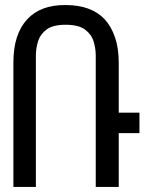

<svg xmlns="http://www.w3.org/2000/svg" viewBox="-20 -740 572 760"><path d="M33 -491Q33 -550 47 -592.5Q61 -635 88 -664Q141 -721 240 -720Q341 -720 394 -664Q420 -636 435 -593Q450 -550 450 -491V-294H532V-213H450V0H359V-520Q359 -548 350.5 -576Q342 -604 316.5 -623Q291 -642 240 -642Q189 -642 164 -623Q139 -604 130.5 -576Q122 -548 122 -520V0H33Z"/></svg>

Font: PlemolJP
Style: Regular
Weight: 400
Monospace: yes
Version: v2.0.4; ttfautohint (v1.8.4.7-5d5b-dirty) -l 6 -r 45 -G 200 